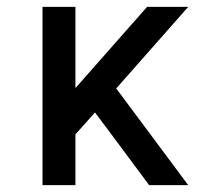

<svg xmlns="http://www.w3.org/2000/svg" viewBox="-20 -540 640 560"><path d="M104 0V-520H200V-283L409 -520H529L319 -282L529 0H415L302 -152L257 -212L200 -148V0Z"/></svg>

Font: Iosevka SS04 Medium Extended
Style: Regular
Weight: 500
Width: 7
Monospace: yes
Designer: Belleve Invis
Foundry: Belleve Invis
Version: Version 19.0.0; ttfautohint (v1.8.4)